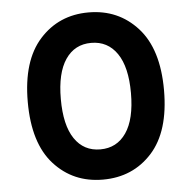

<svg xmlns="http://www.w3.org/2000/svg" viewBox="-51 -749 809 810"><g transform="rotate(-5 353.5 -344.0)"><path d="M353 10Q480 10 561 -79.5Q642 -169 642 -344Q642 -518 560.5 -608Q479 -698 353 -698Q227 -698 146 -608Q65 -518 65 -344Q65 -169 146 -79.5Q227 10 353 10ZM205 -344Q205 -454 244 -511.5Q283 -569 353 -569Q423 -569 462.5 -511.5Q502 -454 502 -344Q502 -233 462.5 -175.5Q423 -118 353 -118Q283 -118 244 -175.5Q205 -233 205 -344Z"/></g></svg>

Font: Roundo SemiBold
Style: Regular
Weight: 600
Designer: Namrata Goyal (Gurmukhi), Shiva Nallaperumal (Latin)
Foundry: Indian Type Foundry
Version: Version 1.000;PS 1.0;hotconv 1.0.88;makeotf.lib2.5.647800